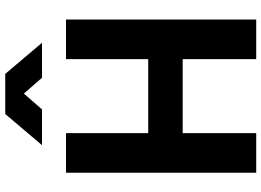

<svg xmlns="http://www.w3.org/2000/svg" viewBox="-156 -868 1023 752"><g transform="rotate(-90 356.0 -491.5)"><path d="M56 -745H211V-423H501V-745H656V0H501V-288H211V0H56ZM286 -983H443L565 -839H428L366 -910L304 -839H164Z"/></g></svg>

Font: BLUETTI 2.0
Style: Bold
Weight: 700
Designer: Stijn de Vries
Foundry: tokotype
Version: Version 2.005;October 31, 2023;FontCreator 14.0.0.2814 64-bi